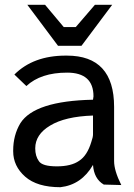

<svg xmlns="http://www.w3.org/2000/svg" viewBox="-20 -770 561 801"><path d="M370 -368 368 -354Q124 -349 65 -256Q35 -206 35 -142V-139Q35 -77 85 -33Q135 11 232 11Q320 1 368 -82Q372 -24 413 0L486 2Q456 -58 456 -98V-324Q456 -538 259 -538H254Q119 -538 40 -459L90 -411Q150 -467 260 -467Q370 -467 370 -368ZM142 -98Q127 -119 127 -151Q127 -209 189 -246Q251 -284 368 -288V-209Q368 -198 361 -178Q344 -121 310 -99Q277 -76 217 -76Q156 -76 142 -98ZM246 -657 168 -750H94L222 -579H320L448 -750H376L296 -657Z"/></svg>

Font: Sawarabi Gothic
Style: Regular
Weight: 400
Designer: mshio (mshio@users.sourceforge.jp)
Version: Version 20141215